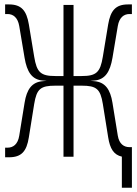

<svg xmlns="http://www.w3.org/2000/svg" viewBox="-20 -716 626 877"><path d="M3.4 2.4H21C77.6 2.4 101.6 -23.9 111.8 -88.9L136.2 -241.2C147.5 -310.1 165.5 -324.7 232.9 -324.7H270V0H315.9V-324.7H353C420.4 -324.7 438.5 -310.1 449.7 -241.2L474.1 -88.9C482.4 -36.1 500 -8.8 536.6 -0.5V141.6H582.5V-43.9H571.3C546.4 -43.9 524.4 -58.1 518.1 -96.2L493.7 -246.6C483.9 -307.6 460.4 -341.3 410.6 -345.2L392.6 -346.7L410.6 -348.1C460.4 -352.1 482.9 -388.2 493.7 -451.7L518.1 -597.2C524.9 -636.7 546.4 -651.9 571.3 -651.9H582.5V-695.8H564.9C508.3 -695.8 484.9 -668 474.1 -604.5L449.7 -457C438 -385.7 420.4 -368.7 353 -368.7H315.9V-693.4H270V-368.7H232.9C165.5 -368.7 147.9 -385.7 136.2 -457L111.8 -604.5C101.1 -668 77.6 -695.8 21 -695.8H3.4V-651.9H14.6C39.6 -651.9 61 -636.7 67.9 -597.2L92.3 -451.7C103 -388.2 125.5 -352.1 175.3 -348.1L193.4 -346.7L175.3 -345.2C125.5 -341.3 102.1 -307.6 92.3 -246.6L67.9 -96.2C61.5 -56.2 39.6 -41.5 14.6 -41.5H3.4Z"/></svg>

Font: Cascadia Code PL ExtraLight
Style: Regular
Weight: 200
Monospace: yes
Designer: Aaron Bell
Foundry: Saja Typeworks
Version: Version 2404.023